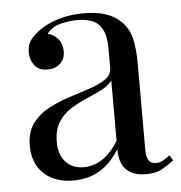

<svg xmlns="http://www.w3.org/2000/svg" viewBox="-44 -571 586 621"><g transform="rotate(-5 249.0 -261.0)"><path d="M171 7Q130 7 100 -8.5Q70 -24 54.5 -52Q39 -80 39 -117Q39 -161 59.5 -189Q80 -217 112 -234Q144 -251 179.5 -262.5Q215 -274 247 -284.5Q279 -295 299.5 -309Q320 -323 320 -346V-408Q320 -450 307.5 -472Q295 -494 274 -501.5Q253 -509 227 -509Q202 -509 173.5 -502Q145 -495 128 -473Q147 -469 161 -453Q175 -437 175 -412Q175 -387 159 -372.5Q143 -358 118 -358Q89 -358 75.5 -376.5Q62 -395 62 -418Q62 -444 75 -460Q88 -476 108 -490Q131 -506 167.5 -517.5Q204 -529 250 -529Q291 -529 320 -519.5Q349 -510 368 -492Q394 -468 402 -433.5Q410 -399 410 -351V-73Q410 -48 417.5 -37Q425 -26 441 -26Q452 -26 462 -31Q472 -36 486 -47L497 -30Q476 -14 457 -3.5Q438 7 406 7Q377 7 358 -3Q339 -13 329.5 -32.5Q320 -52 320 -82Q293 -37 255.5 -15Q218 7 171 7ZM207 -33Q240 -33 268.5 -52Q297 -71 320 -109V-305Q308 -288 285 -276.5Q262 -265 235 -253.5Q208 -242 183.5 -226.5Q159 -211 143 -186Q127 -161 127 -121Q127 -81 148.5 -57Q170 -33 207 -33Z"/></g></svg>

Font: Playfair Display
Style: Regular
Weight: 400
Designer: Claus Eggers Sørensen
Foundry: Claus Eggers Sørensen
Version: Version 1.203